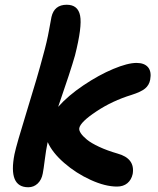

<svg xmlns="http://www.w3.org/2000/svg" viewBox="-20 -791 666 809"><path d="M99.1 -2Q13.7 -2 41 -141.1Q49.3 -181.2 94.2 -326.4Q139.2 -471.7 161.1 -555.2Q178.2 -616.2 186.8 -665Q195.3 -713.9 196.8 -719.2Q208.5 -771 261.2 -771Q308.6 -771 317.6 -724.9Q326.7 -678.7 295.9 -557.1Q278.3 -494.6 225.1 -340.8Q266.6 -387.7 331.5 -431.4Q396.5 -475.1 457.3 -500.5Q518.1 -525.9 555.2 -525.9Q588.4 -525.9 603.8 -507.6Q619.1 -489.3 612.8 -455.1Q608.4 -432.1 591.3 -418Q574.2 -403.8 534.2 -391.1Q453.1 -366.2 386 -321.5Q318.8 -276.9 314 -251Q312.5 -241.7 320.6 -229.5Q328.6 -217.3 346.4 -202.6Q364.3 -188 397.7 -172.4Q431.2 -156.7 475.1 -144Q549.8 -123.5 539.1 -58.1Q533.7 -33.2 516.6 -19Q499.5 -4.9 473.1 -4.9Q423.3 -4.9 361.8 -33Q300.3 -61 250.2 -104.7Q200.2 -148.4 181.2 -191.9L180.2 -189Q173.8 -158.7 168.7 -117.9Q163.6 -77.1 160.2 -60.1Q155.3 -33.2 138.7 -17.6Q122.1 -2 99.1 -2Z"/></svg>

Font: Shantell Sans Bouncy
Style: Italic
Weight: 600
Italic angle: -11.31°
Designer: Stephen Nixon, Anya Danilova, Shantell Martin
Foundry: Arrow Type
Version: Version 1.006;[9816181b4]